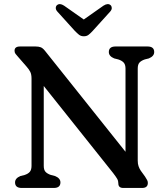

<svg xmlns="http://www.w3.org/2000/svg" viewBox="-20 -930 832 950"><path d="M279 -27.5Q279 0 246 0H87.5Q54.5 0 54.5 -27.5Q54.5 -48 81 -59L101 -64Q118.5 -69.5 127.2 -79.5Q136 -89.5 136 -109.5V-541Q136 -562.5 129.5 -575Q123 -587.5 111 -601L70 -648Q61.5 -657 56.8 -663.5Q52 -670 52 -679Q52 -700 79 -700H156Q171 -700 181.2 -696.2Q191.5 -692.5 203 -678L601 -179V-590.5Q601 -610.5 591.8 -620.5Q582.5 -630.5 565 -636L545 -641Q518.5 -652 518.5 -672.5Q518.5 -700 551.5 -700H710Q743 -700 743 -672.5Q743 -652 716.5 -641L696.5 -636Q679 -630 670.2 -620.5Q661.5 -611 661.5 -590.5V-135Q661.5 -119.5 665.5 -107.8Q669.5 -96 676.5 -85.5L697.5 -56.5Q704.5 -45.5 708 -39Q711.5 -32.5 711.5 -25Q711.5 0 683 0H590Q565.5 0 565.5 -22.5Q565.5 -35 560 -44.8Q554.5 -54.5 540 -73.5L196.5 -504.5V-109.5Q196.5 -89 205.5 -79.5Q214.5 -70 232.5 -64L252.5 -59Q279 -48 279 -27.5ZM439.5 -778Q428 -765.5 418.5 -758Q409 -750.5 395 -750.5Q380.5 -750.5 371 -758Q361.5 -765.5 349.5 -778L264 -872.5Q255.5 -882 256 -891Q256.5 -900 262 -904.5Q275.5 -916 297 -902L394.5 -833.5L492 -902Q514 -916 527 -904.5Q532.5 -900 533 -891Q533.5 -882 525 -872.5Z"/></svg>

Font: Fraunces 9pt SuperSoft
Style: Regular
Weight: 400
Version: Version 1.000;[b76b70a41]